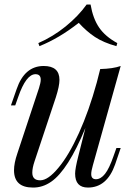

<svg xmlns="http://www.w3.org/2000/svg" viewBox="-20 -822 607 856"><path d="M372.1 14.2Q314.9 14.2 314.9 -47.9Q314.9 -70.3 329.1 -126L360.8 -251.5Q283.2 -63.5 208 -11.7Q169.9 14.6 127 14.2Q42.5 14.2 42.5 -63Q42.5 -94.2 57.1 -137.2L153.8 -429.2Q161.6 -453.6 161.6 -466.8Q161.6 -491.2 138.2 -491.2Q96.2 -491.2 61 -389.2L47.9 -352.1H28.8L54.2 -424.8Q89.4 -527.8 174.8 -527.8Q245.1 -527.8 245.1 -465.8Q245.1 -438.5 229 -388.2L133.8 -102.1Q124 -72.8 124 -52.2Q124 -18.1 159.2 -18.1Q194.3 -18.1 240.2 -73.7Q287.1 -129.4 332 -229Q377 -328.6 411.6 -454.6L426.8 -514.2Q483.9 -515.6 518.1 -527.8L394 -85Q386.7 -59.6 386.7 -45.9Q386.7 -22.9 408.2 -22.9Q429.7 -23.4 448.2 -46.9Q466.8 -70.3 485.8 -125L499 -162.1H518.1L493.2 -88.9Q457 14.2 372.1 14.2ZM331.1 -720.2Q243.7 -651.4 155.8 -616.2L150.9 -629.9Q215.8 -658.2 272.5 -704.1Q329.1 -750 366.2 -801.8H383.8Q394.5 -739.3 421.9 -699.2Q449.2 -659.2 502.9 -629.9L499 -616.2Q440.9 -632.3 403.3 -657.2Q365.7 -682.1 331.1 -720.2Z"/></svg>

Font: PlayfairDisplay-Italic
Style: Italic
Weight: 400
Italic angle: -14°
Designer: Claus Eggers Sørensen
Foundry: Claus Eggers Sørensen
Version: Version 1.002;PS 001.002;hotconv 1.0.70;makeotf.lib2.5.58329